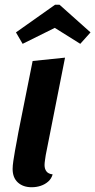

<svg xmlns="http://www.w3.org/2000/svg" viewBox="-20 -766 400 806"><path d="M113 20Q77 20 55 0Q33 -20 33 -57Q33 -70 36 -90.5Q39 -111 43 -133.5Q47 -156 51 -176.5Q55 -197 57 -210L117 -510L253 -524L172 -115Q171 -107 169 -94.5Q167 -82 167 -73Q167 -57 175 -46.5Q183 -36 201 -34Q196 -16 182.5 -4Q169 8 151 14Q133 20 113 20ZM75 -582 47 -630 211 -746H230L360 -630L317 -582L210 -649Z"/></svg>

Font: Sansita Swashed Light Medium
Style: Regular
Weight: 500
Version: Version 1.003